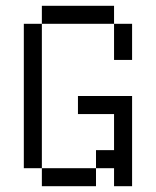

<svg xmlns="http://www.w3.org/2000/svg" viewBox="-20 -645 540 665"><path d="M125 -62.5V0H312.5V-62.5ZM125 -62.5Q125 -62.5 125 -562.5H62.5Q62.5 -562.5 62.5 -62.5ZM375 -62.5V0H437.5V-312.5H250V-250H375Q375 -250 375 -125H312.5V-62.5ZM375 -562.5Q375 -562.5 375 -437.5H437.5Q437.5 -437.5 437.5 -562.5ZM125 -562.5H375V-625H125Z"/></svg>

Font: CalcUnifontExMono
Style: Regular
Weight: 500
Version: Version 15.0.06